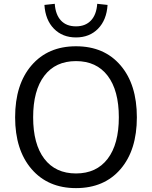

<svg xmlns="http://www.w3.org/2000/svg" viewBox="-20 -969 791 998"><path d="M375 8.8Q229.5 8.8 144 -90.3Q58.6 -189.5 58.6 -359.4Q58.6 -530.3 144 -629.4Q229.5 -728.5 375 -728.5Q521.5 -728.5 606.4 -629.4Q691.4 -530.3 691.4 -359.4Q691.4 -188.5 606.4 -89.8Q521.5 8.8 375 8.8ZM210.4 -575.2Q152.3 -499 152.3 -359.4Q152.3 -219.7 210.4 -143.6Q268.6 -67.4 375 -67.4Q481.4 -67.4 539.6 -143.6Q597.7 -219.7 597.7 -359.4Q597.7 -499 539.6 -575.2Q481.4 -651.4 375 -651.4Q268.6 -651.4 210.4 -575.2ZM210.9 -943.4 264.6 -949.2Q268.6 -892.6 296.9 -862.3Q325.2 -832 375 -832Q423.8 -832 452.6 -862.3Q481.4 -892.6 485.4 -949.2L539.1 -943.4Q534.2 -865.2 489.7 -819.8Q445.3 -774.4 375 -774.4Q304.7 -774.4 260.3 -819.8Q215.8 -865.2 210.9 -943.4Z"/></svg>

Font: Min Sans
Style: Regular
Weight: 400
Designer: Jinseong-Kim, NotoSansCJK, Nunito
Foundry: Jinseong-Kim
Version: Version 1.400;Glyphs 3.1.2 (3151)